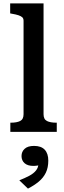

<svg xmlns="http://www.w3.org/2000/svg" viewBox="-20 -778 380 1133"><path d="M237 -758V-104Q237 -74 257 -64Q277 -54 312 -54H315V0H41V-54H44Q79 -54 99 -64Q119 -74 119 -104V-655Q119 -669 111.5 -676Q104 -683 89 -688Q74 -693 50 -697L40 -699V-758ZM145 335 94 286Q127 273 152.5 259.5Q178 246 192.5 228Q207 210 207 185L222 192Q213 197 201 199Q189 201 177 201Q143 201 125 185Q107 169 107 143Q107 117 125.5 100Q144 83 181 83Q223 83 244 105.5Q265 128 265 170Q265 211 250.5 241Q236 271 209 293.5Q182 316 145 335Z"/></svg>

Font: Roboto Serif 20pt Medium
Style: Regular
Weight: 500
Version: Version 1.008